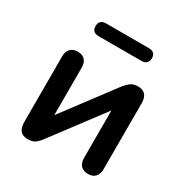

<svg xmlns="http://www.w3.org/2000/svg" viewBox="-161 -822 927 961"><g transform="rotate(30 302.0 -341.0)"><path d="M129 8Q110 8 97 1Q84 -6 77.5 -21Q71 -36 71 -59V-437Q71 -466 86 -481.5Q101 -497 128 -497Q155 -497 169.5 -481.5Q184 -466 184 -437V-128H158L405 -457Q416 -471 432 -484Q448 -497 476 -497Q495 -497 507.5 -490Q520 -483 526.5 -468.5Q533 -454 533 -431V-52Q533 -24 518.5 -8Q504 8 477 8Q449 8 434.5 -8Q420 -24 420 -52V-362H447L199 -32Q189 -18 173.5 -5Q158 8 129 8ZM179 -616Q140 -616 140 -653Q140 -671 150 -680.5Q160 -690 179 -690H426Q465 -690 465 -653Q465 -636 455 -626Q445 -616 426 -616Z"/></g></svg>

Font: Nunito ExtraLight
Style: Regular
Weight: 200
Designer: Vernon Adams
Foundry: Vernon Adams
Version: Version 3.602